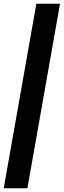

<svg xmlns="http://www.w3.org/2000/svg" viewBox="-46 -758 342 1030"><path d="M-26 252 149 -738H276L101 252Z"/></svg>

Font: Gantari ExtraBold
Style: Italic
Weight: 800
Italic angle: -10°
Designer: Anugrah Pasau
Foundry: Lafontype
Version: Version 1.000